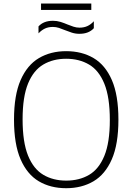

<svg xmlns="http://www.w3.org/2000/svg" viewBox="-20 -1032 732 1062"><path d="M346 9Q259.5 9 194.8 -29.2Q130 -67.5 93.8 -151Q57.5 -234.5 57.5 -370Q57.5 -505.5 94 -589Q130.5 -672.5 195.5 -710.8Q260.5 -749 346 -749Q432.5 -749 497.5 -710.8Q562.5 -672.5 598.8 -589Q635 -505.5 635 -370Q635 -234.5 598.5 -151Q562 -67.5 497 -29.2Q432 9 346 9ZM346 -33Q418.5 -33 472.8 -64.8Q527 -96.5 557.2 -170Q587.5 -243.5 587.5 -368Q587.5 -494.5 557.2 -568.8Q527 -643 472.5 -675Q418 -707 346 -707Q274 -707 219.8 -675.2Q165.5 -643.5 135.2 -570Q105 -496.5 105 -372Q105 -245.5 135.2 -171.2Q165.5 -97 219.8 -65Q274 -33 346 -33ZM419 -845Q397 -845 377 -851.5Q357 -858 338.5 -865.5Q322 -872.5 305.8 -877.8Q289.5 -883 272.5 -883Q247.5 -883 228.8 -874.2Q210 -865.5 193 -847.5V-886Q207 -901.5 226.8 -909.2Q246.5 -917 273 -917Q295 -917 315 -910.8Q335 -904.5 353.5 -896.5Q370 -890 386.2 -884.5Q402.5 -879 419.5 -879Q444.5 -879 463.5 -887.8Q482.5 -896.5 499 -914.5V-876Q485.5 -861 465.8 -853Q446 -845 419 -845ZM207 -977V-1012.5H485V-977Z"/></svg>

Font: Encode Sans SC Condensed Thin ExtraLight
Style: Regular
Weight: 250
Version: Version 3.002